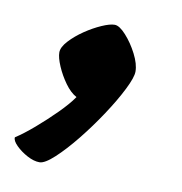

<svg xmlns="http://www.w3.org/2000/svg" viewBox="-112 -207 376 397"><g transform="rotate(10 76.5 -8.5)"><path d="M-5 145Q-17 145 -31 137.5Q-45 130 -55 120Q-65 110 -64 103Q-47 92 -25.5 73.5Q-4 55 16 35Q36 15 47 -1Q34 -8 22.5 -24Q11 -40 3.5 -57.5Q-4 -75 -4 -86Q-4 -97 8.5 -110.5Q21 -124 38 -135.5Q55 -147 72 -154.5Q89 -162 99 -162Q109 -162 123 -146.5Q137 -131 147.5 -110.5Q158 -90 158 -74Q158 -62 145 -36Q132 -10 111.5 21Q91 52 68.5 80Q46 108 26 126.5Q6 145 -5 145Z"/></g></svg>

Font: Texturina 12pt
Style: Bold Italic
Weight: 700
Italic angle: -11°
Designer: Guillermo Torres Carreño
Foundry: Omnibus-Type
Version: Version 1.002